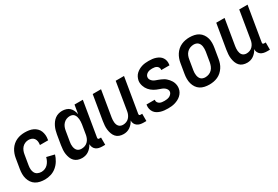

<svg xmlns="http://www.w3.org/2000/svg" viewBox="40 -1269 2921 2019"><g transform="rotate(-30 1500.0 -260.0)"><path d="M208 8Q178 8 149.5 2Q121 -4 97.5 -18.5Q74 -33 58.5 -55.5Q43 -78 35 -105.5Q27 -133 27 -162.5Q27 -192 32 -221L52 -341Q56 -366 65 -391Q74 -416 88.5 -438.5Q103 -461 123.5 -479Q144 -497 168.5 -508Q193 -519 218 -523.5Q243 -528 268 -528Q294 -528 319.5 -524Q345 -520 367 -509.5Q389 -499 406.5 -482Q424 -465 433 -442.5Q442 -420 444.5 -394.5Q447 -369 442 -343L441 -333H341L342 -339Q345 -359 342 -378Q339 -397 328 -412Q317 -427 299 -433.5Q281 -440 262 -440Q241 -440 220 -431Q199 -422 184.5 -405.5Q170 -389 162 -368.5Q154 -348 151 -327L131 -207Q127 -184 128.5 -160.5Q130 -137 140.5 -118Q151 -99 171.5 -89.5Q192 -80 216 -80Q237 -80 258 -88.5Q279 -97 294.5 -113.5Q310 -130 320 -150Q330 -170 335 -191L429 -168Q419 -133 398.5 -99Q378 -65 348 -40Q318 -15 281 -3.5Q244 8 208 8Z M659 8Q632 8 608 -0.5Q584 -9 567 -26.5Q550 -44 541 -67.5Q532 -91 528 -116.5Q524 -142 526 -168.5Q528 -195 532 -221L552 -341Q556 -363 562 -385Q568 -407 578 -428Q588 -449 602 -468Q616 -487 635 -501Q654 -515 676.5 -521.5Q699 -528 721 -528Q746 -528 770 -520.5Q794 -513 810.5 -497Q827 -481 837 -459Q847 -437 851 -413L869 -520H970L900 -100Q900 -96 900 -92Q900 -88 902.5 -85Q905 -82 909 -81Q913 -80 918 -80H937V8H903Q882 8 862.5 3.5Q843 -1 827.5 -12.5Q812 -24 804 -42Q796 -60 796 -81Q786 -62 771.5 -45Q757 -28 739 -15.5Q721 -3 700 2.5Q679 8 659 8ZM702 -80Q722 -80 741.5 -86.5Q761 -93 776.5 -108Q792 -123 800.5 -142Q809 -161 813 -181L833 -301Q835 -316 836 -332Q837 -348 835.5 -363Q834 -378 829.5 -392Q825 -406 816.5 -417.5Q808 -429 794 -434.5Q780 -440 764 -440Q743 -440 722 -431.5Q701 -423 685.5 -406Q670 -389 662 -368.5Q654 -348 651 -327L631 -207Q628 -192 627.5 -177.5Q627 -163 629 -149Q631 -135 636 -122Q641 -109 650.5 -99Q660 -89 673.5 -84.5Q687 -80 702 -80Z M1163 8Q1136 8 1112 -0.5Q1088 -9 1072 -27Q1056 -45 1047.5 -68.5Q1039 -92 1035.5 -117.5Q1032 -143 1034 -169Q1036 -195 1040 -221L1090 -520H1191L1139 -207Q1137 -193 1136 -178.5Q1135 -164 1136.5 -150Q1138 -136 1142.5 -123Q1147 -110 1156 -100Q1165 -90 1178 -85Q1191 -80 1206 -80Q1225 -80 1244.5 -87Q1264 -94 1278.5 -109Q1293 -124 1301.5 -143Q1310 -162 1313 -181L1369 -520H1470L1400 -100Q1400 -96 1400 -92Q1400 -88 1402.5 -85Q1405 -82 1409 -81Q1413 -80 1418 -80H1437V8H1403Q1382 8 1362.5 3.5Q1343 -1 1328 -12Q1313 -23 1304 -41Q1295 -59 1297 -80Q1287 -61 1273 -44.5Q1259 -28 1241 -15.5Q1223 -3 1203 2.5Q1183 8 1163 8Z M1701 8Q1678 8 1655.5 5.5Q1633 3 1612 -3.5Q1591 -10 1572.5 -21.5Q1554 -33 1542 -50.5Q1530 -68 1525 -90Q1520 -112 1524 -135L1525 -142H1625V-139Q1622 -124 1630 -111Q1638 -98 1650.5 -91Q1663 -84 1678 -82Q1693 -80 1709 -80Q1723 -80 1737.5 -82Q1752 -84 1765.5 -89.5Q1779 -95 1790.5 -107Q1802 -119 1805 -133Q1808 -150 1799.5 -164.5Q1791 -179 1778.5 -188.5Q1766 -198 1751 -204Q1736 -210 1720.5 -215Q1705 -220 1690.5 -226.5Q1676 -233 1662.5 -241Q1649 -249 1636.5 -259.5Q1624 -270 1614 -282Q1604 -294 1596.5 -307.5Q1589 -321 1584 -336.5Q1579 -352 1577 -368.5Q1575 -385 1578 -402Q1582 -422 1591.5 -441.5Q1601 -461 1617 -476Q1633 -491 1652 -501.5Q1671 -512 1691 -518Q1711 -524 1731.5 -526Q1752 -528 1772 -528Q1795 -528 1816.5 -525.5Q1838 -523 1858.5 -516Q1879 -509 1896.5 -497.5Q1914 -486 1925.5 -468.5Q1937 -451 1941 -429.5Q1945 -408 1941 -385L1940 -378H1840L1841 -381Q1843 -396 1836.5 -408.5Q1830 -421 1819 -428Q1808 -435 1794 -437.5Q1780 -440 1765 -440Q1752 -440 1738.5 -438Q1725 -436 1712 -430Q1699 -424 1689 -412.5Q1679 -401 1677 -388Q1674 -371 1682 -356.5Q1690 -342 1702.5 -332Q1715 -322 1730 -316.5Q1745 -311 1760 -305.5Q1775 -300 1790 -293.5Q1805 -287 1819 -279Q1833 -271 1844.5 -260.5Q1856 -250 1866.5 -238Q1877 -226 1885 -212.5Q1893 -199 1898 -183.5Q1903 -168 1904.5 -151.5Q1906 -135 1903 -118Q1900 -97 1889 -77.5Q1878 -58 1861.5 -43Q1845 -28 1825 -18Q1805 -8 1784.5 -2Q1764 4 1743 6Q1722 8 1701 8Z M2205 8Q2175 8 2147 2Q2119 -4 2096 -18.5Q2073 -33 2057.5 -56Q2042 -79 2034.5 -106Q2027 -133 2027 -162.5Q2027 -192 2032 -221L2052 -341Q2056 -366 2065 -391Q2074 -416 2088.5 -438.5Q2103 -461 2123.5 -479Q2144 -497 2168.5 -508Q2193 -519 2218 -523.5Q2243 -528 2268 -528Q2298 -528 2326 -522Q2354 -516 2377 -501.5Q2400 -487 2416 -464Q2432 -441 2439.5 -414Q2447 -387 2446.5 -357.5Q2446 -328 2441 -299L2421 -179Q2417 -154 2408.5 -129Q2400 -104 2385 -81.5Q2370 -59 2350 -41Q2330 -23 2305.5 -12Q2281 -1 2255.5 3.5Q2230 8 2205 8ZM2205 -80Q2227 -80 2248.5 -88Q2270 -96 2286 -112.5Q2302 -129 2310.5 -150.5Q2319 -172 2323 -193L2343 -313Q2345 -328 2345.5 -343Q2346 -358 2344 -372Q2342 -386 2336.5 -399Q2331 -412 2321 -421.5Q2311 -431 2297.5 -435.5Q2284 -440 2269 -440Q2247 -440 2225.5 -432Q2204 -424 2187.5 -407.5Q2171 -391 2162.5 -369.5Q2154 -348 2151 -327L2131 -207Q2128 -192 2128 -177Q2128 -162 2130 -148Q2132 -134 2137.5 -121Q2143 -108 2152.5 -98.5Q2162 -89 2176 -84.5Q2190 -80 2205 -80Z M2663 8Q2636 8 2612 -0.5Q2588 -9 2572 -27Q2556 -45 2547.5 -68.5Q2539 -92 2535.5 -117.5Q2532 -143 2534 -169Q2536 -195 2540 -221L2590 -520H2691L2639 -207Q2637 -193 2636 -178.5Q2635 -164 2636.5 -150Q2638 -136 2642.5 -123Q2647 -110 2656 -100Q2665 -90 2678 -85Q2691 -80 2706 -80Q2725 -80 2744.5 -87Q2764 -94 2778.5 -109Q2793 -124 2801.5 -143Q2810 -162 2813 -181L2869 -520H2970L2900 -100Q2900 -96 2900 -92Q2900 -88 2902.5 -85Q2905 -82 2909 -81Q2913 -80 2918 -80H2937V8H2903Q2882 8 2862.5 3.5Q2843 -1 2828 -12Q2813 -23 2804 -41Q2795 -59 2797 -80Q2787 -61 2773 -44.5Q2759 -28 2741 -15.5Q2723 -3 2703 2.5Q2683 8 2663 8Z"/></g></svg>

Font: Iosevka Semibold
Style: Italic
Weight: 600
Italic angle: -9°
Monospace: yes
Designer: Belleve Invis
Foundry: Belleve Invis
Version: Version 32.5.0; ttfautohint (v1.8.4)